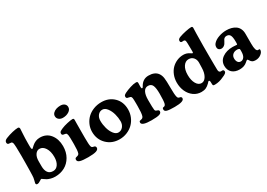

<svg xmlns="http://www.w3.org/2000/svg" viewBox="2 -1479 3154 2265"><g transform="rotate(-30 1579.5 -347.0)"><path d="M78.6 -305.7 79.1 -400.9Q79.1 -546.4 71.3 -574.2Q66.9 -588.4 55.2 -592.8Q49.8 -594.2 36.9 -594.5Q23.9 -594.7 16.6 -597.2Q9.8 -599.1 5.4 -606.2Q1 -613.3 1 -622.1Q1 -650.4 38.1 -664.6Q82.5 -682.6 130.4 -693.8Q178.2 -705.1 207.5 -705.1Q216.3 -705.1 221.9 -698.7Q227.5 -692.4 227.5 -682.1Q227.5 -672.9 223.6 -613.8Q219.7 -554.7 219.7 -485.8V-448.2Q219.7 -404.3 230.5 -404.3Q232.4 -404.3 234.4 -405.3Q236.3 -406.2 239.5 -409.2Q242.7 -412.1 245.6 -414.8Q248.5 -417.5 254.2 -422.6Q259.8 -427.7 264.2 -432.1Q312.5 -475.6 373.5 -475.6Q461.4 -475.6 512 -411.9Q562.5 -348.1 562.5 -252Q562.5 -170.4 527.1 -108.9Q491.7 -47.4 433.6 -16.1Q375.5 15.1 304.7 15.1Q272 15.1 243.4 7.1Q214.8 -1 199.2 -9.8Q183.6 -18.6 163.6 -33.2Q148.9 -44.9 144.5 -44.9Q139.2 -44.9 124 -34.2Q97.2 -15.1 76.7 -15.1Q57.6 -15.1 57.6 -36.1Q57.6 -40 66.4 -71.8Q75.2 -103.5 75.2 -134.8Q75.2 -138.7 76.9 -190.7Q78.6 -242.7 78.6 -305.7ZM315.4 -54.2Q357.9 -54.2 383.5 -92.5Q409.2 -130.9 409.2 -193.4Q409.2 -269 378.9 -316.2Q348.6 -363.3 302.7 -363.3Q268.6 -363.3 245.8 -329.8Q223.1 -296.4 223.1 -241.7V-172.9Q223.1 -118.2 245.6 -86.2Q268.1 -54.2 315.4 -54.2Z M653.8 -605.5Q653.8 -629.4 672.4 -647.5Q690.9 -665.5 716.8 -673.6Q742.7 -681.6 771 -681.6Q805.2 -681.6 825.7 -664.8Q846.2 -647.9 846.2 -620.6Q846.2 -585.9 811.3 -563.5Q776.4 -541 729 -541Q697.3 -541 675.5 -558.6Q653.8 -576.2 653.8 -605.5ZM684.6 -205.6V-236.8Q684.6 -302.2 681.2 -328.4Q677.7 -354.5 665.5 -360.4Q657.7 -363.8 645.3 -365Q632.8 -366.2 629.4 -367.7Q613.8 -374 613.8 -390.6Q613.8 -406.7 623.8 -415.3Q633.8 -423.8 664.6 -437Q694.8 -450.2 743.2 -461.2Q791.5 -472.2 814.9 -472.2Q826.7 -472.2 830.8 -467.3Q835 -462.4 835 -450.2Q835 -443.8 834.2 -396.5Q833.5 -349.1 833.5 -266.1V-209.5Q833.5 -116.7 840.3 -91.3Q844.2 -72.8 858.4 -68.4Q863.3 -66.4 871.3 -64.9Q879.4 -63.5 883.8 -61.5Q897.5 -53.2 897.5 -36.6Q897.5 -11.7 863.8 -0.2Q830.1 11.2 755.4 11.2Q680.2 11.2 646.5 1.2Q612.8 -8.8 612.8 -33.7Q612.8 -52.2 625 -58.1Q629.4 -60.5 638.7 -62.5Q647.9 -64.5 651.9 -66.4Q668.9 -72.3 674.3 -87.9Q684.6 -118.7 684.6 -205.6Z M941.9 -225.6Q941.9 -276.4 962.2 -322.3Q982.4 -368.2 1017.3 -401.9Q1052.2 -435.5 1102.5 -455.3Q1152.8 -475.1 1210 -475.1Q1311.5 -475.1 1377.2 -411.1Q1442.9 -347.2 1442.9 -242.7Q1442.9 -189.9 1422.9 -142.6Q1402.8 -95.2 1368.2 -61Q1333.5 -26.9 1285.2 -6.8Q1236.8 13.2 1182.6 13.2Q1079.1 13.2 1010.5 -54.2Q941.9 -121.6 941.9 -225.6ZM1209.5 -63.5Q1246.6 -63.5 1271.5 -93Q1296.4 -122.6 1296.4 -166Q1296.4 -214.4 1282.7 -265.4Q1269 -316.4 1240.5 -354.5Q1211.9 -392.6 1176.3 -392.6Q1140.6 -392.6 1116.2 -363.5Q1091.8 -334.5 1091.8 -289.1Q1091.8 -238.3 1106 -187Q1120.1 -135.7 1147.9 -99.6Q1175.8 -63.5 1209.5 -63.5Z M1559.6 -220.7V-256.8Q1559.6 -314.5 1556.2 -332.5Q1552.7 -350.6 1540 -355.5Q1532.2 -359.4 1520.5 -360.8Q1508.8 -362.3 1503.9 -364.3Q1488.3 -369.6 1488.3 -387.7Q1488.3 -399.9 1494.9 -407.7Q1501.5 -415.5 1521.5 -425.8Q1555.2 -442.4 1601.8 -457.3Q1648.4 -472.2 1680.7 -472.2Q1692.9 -472.2 1698 -467.8Q1703.1 -463.4 1703.1 -451.7Q1703.1 -442.9 1702.4 -427.5Q1701.7 -412.1 1701.7 -397.9Q1701.7 -376 1712.4 -376Q1715.8 -376 1718.5 -378.4Q1721.2 -380.9 1723.1 -383.5Q1725.1 -386.2 1729 -393.6Q1730.5 -395.5 1731 -397Q1772 -468.3 1849.1 -468.3Q1933.6 -468.3 1971.2 -417Q1991.7 -388.7 1997.6 -348.9Q2003.4 -309.1 2003.4 -214.4Q2003.4 -121.6 2011.7 -89.8Q2015.6 -70.8 2027.3 -65.4Q2032.2 -63 2040.5 -61Q2048.8 -59.1 2051.8 -58.1Q2064.5 -51.8 2064.5 -37.1Q2064.5 7.3 1935.1 7.3Q1860.8 7.3 1831.1 -1Q1801.3 -9.3 1801.3 -33.2Q1801.3 -51.8 1811.5 -55.7Q1812.5 -56.2 1821 -57.6Q1829.6 -59.1 1833.5 -61.5Q1844.2 -66.9 1849.1 -85.4Q1857.9 -117.2 1857.9 -217.8Q1857.9 -295.4 1842 -330.8Q1826.2 -366.2 1782.7 -366.2Q1742.7 -366.2 1722.7 -327.9Q1702.6 -289.6 1702.6 -222.2Q1702.6 -108.9 1707 -85.9Q1710 -68.8 1723.6 -64.5Q1727.1 -63 1734.4 -60.3Q1741.7 -57.6 1746.1 -55.7Q1756.8 -50.3 1756.8 -37.6Q1756.8 -12.2 1726.3 -2.4Q1695.8 7.3 1619.6 7.3Q1486.8 7.3 1486.8 -37.1Q1486.8 -52.7 1497.1 -57.1Q1501 -59.1 1511.5 -60.5Q1522 -62 1526.4 -64.5Q1543 -71.8 1548.8 -91.8Q1559.6 -127 1559.6 -220.7Z M2097.7 -228Q2097.7 -282.7 2116.5 -329.6Q2135.3 -376.5 2166.7 -408Q2198.2 -439.5 2239.7 -457.3Q2281.2 -475.1 2326.7 -475.1Q2372.1 -475.1 2409.2 -449.7Q2412.6 -447.8 2417 -444.8Q2421.4 -441.9 2423.6 -440.4Q2425.8 -439 2428.7 -437.7Q2431.6 -436.5 2434.1 -436.5Q2441.4 -436.5 2441.4 -451.7V-485.4Q2441.4 -586.9 2436 -603.5Q2431.6 -614.3 2418.9 -617.2Q2415 -617.7 2405 -616.2Q2395 -614.7 2387.7 -616.2Q2371.1 -618.2 2371.1 -640.1Q2371.1 -664.1 2405.3 -676.3Q2443.4 -690.4 2494.1 -700.9Q2544.9 -711.4 2570.8 -711.4Q2589.8 -711.4 2589.8 -690.9Q2589.8 -687.5 2587.4 -615.7Q2585 -543.9 2585 -446.8V-301.8Q2585 -246.6 2585.9 -187.5Q2586.9 -128.4 2586.9 -125.5Q2586.9 -91.3 2606.4 -85.9Q2614.3 -83 2623 -84.5Q2631.8 -85.9 2638.2 -84.5Q2648.4 -81.5 2651.9 -75.4Q2655.3 -69.3 2655.3 -58.6Q2655.3 -35.6 2597.2 -13.2Q2536.6 16.6 2478 16.6Q2460.4 16.6 2455.1 12.9Q2449.7 9.3 2449.2 -4.4Q2448.2 -22 2448.2 -33.7Q2448.2 -58.1 2434.6 -58.1Q2431.6 -58.1 2429 -56.2Q2426.3 -54.2 2420.4 -47.4Q2414.6 -40.5 2409.7 -35.6Q2384.3 -10.3 2358.9 1.2Q2333.5 12.7 2297.4 12.7Q2239.3 12.7 2193.1 -20.5Q2147 -53.7 2122.3 -108.4Q2097.7 -163.1 2097.7 -228ZM2350.1 -77.6Q2388.7 -77.6 2414.6 -121.3Q2440.4 -165 2441.4 -232.4L2443.4 -302.7Q2443.4 -344.2 2419.7 -371.8Q2396 -399.4 2354.5 -399.4Q2312 -399.4 2283.2 -357.4Q2254.4 -315.4 2254.4 -241.7Q2254.4 -170.4 2281 -124Q2307.6 -77.6 2350.1 -77.6Z M2710 -357.4Q2710 -386.2 2730 -406.7Q2757.3 -437 2808.3 -454.6Q2859.4 -472.2 2910.2 -472.2Q2947.3 -472.2 2978.5 -463.9Q3009.8 -455.6 3034.7 -438.2Q3059.6 -420.9 3073.7 -391.8Q3087.9 -362.8 3087.9 -323.7V-187Q3087.9 -85.9 3119.6 -83Q3123.5 -82.5 3128.9 -83.3Q3134.3 -84 3135.7 -84Q3145 -83 3145 -71.8Q3145 -42.5 3112.8 -17.6Q3080.6 7.3 3037.6 7.3Q3010.7 7.3 2995.4 -1.5Q2980 -10.3 2965.8 -34.2Q2959 -47.9 2952.1 -47.9Q2944.3 -47.9 2924.8 -28.8Q2885.3 7.8 2821.3 7.8Q2757.3 7.8 2719.7 -26.1Q2682.1 -60.1 2682.1 -119.1Q2682.1 -186 2738.3 -225.3Q2794.4 -264.6 2878.4 -264.6Q2889.6 -264.6 2909.2 -262.9Q2928.7 -261.2 2932.1 -261.2Q2938.5 -261.2 2940.2 -264.6Q2941.9 -268.1 2941.9 -280.8V-304.7Q2941.9 -361.3 2928.5 -387.5Q2915 -413.6 2880.9 -413.6Q2854.5 -413.6 2839.4 -392.6Q2836.4 -388.2 2826.4 -368.4Q2816.4 -348.6 2810.1 -340.8Q2786.6 -312.5 2755.4 -312.5Q2735.8 -312.5 2722.9 -324.5Q2710 -336.4 2710 -357.4ZM2941.9 -168V-187Q2941.9 -195.3 2940.4 -199Q2939 -202.6 2932.6 -205.6Q2922.9 -210.9 2908.2 -210.9Q2870.6 -210.9 2848.1 -190.7Q2825.7 -170.4 2825.7 -137.2Q2825.7 -106.4 2839.4 -86.9Q2853 -67.4 2878.9 -67.4Q2905.8 -67.4 2923.8 -92.3Q2941.9 -117.2 2941.9 -168Z"/></g></svg>

Font: Cooper*
Style: Bold
Weight: 700
Designer: Owen Earl
Foundry: indestructible type*
Version: Version 0.001